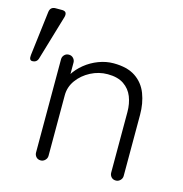

<svg xmlns="http://www.w3.org/2000/svg" viewBox="-136 -795 847 891"><g transform="rotate(15 287.5 -350.0)"><path d="M-6 -674Q-3 -700 23 -700H56Q69 -699 72.5 -691.5Q76 -684 73 -672L9 -456Q3 -435 -19 -435Q-35 -435 -32 -461ZM349 -523Q415 -523 454.5 -496.5Q494 -470 511.5 -424.5Q529 -379 529 -324V-30Q529 -18 520 -9Q511 0 499 0Q485 0 477 -9Q469 -18 469 -30V-321Q469 -361 456 -394Q443 -427 413.5 -447Q384 -467 336 -467Q293 -467 254.5 -447Q216 -427 192 -394Q168 -361 168 -321V-30Q168 -18 159 -9Q150 0 138 0Q124 0 116 -9Q108 -18 108 -30V-478Q108 -490 116.5 -499Q125 -508 138 -508Q151 -508 159.5 -499Q168 -490 168 -478V-394L145 -358Q147 -390 165.5 -419.5Q184 -449 213 -472.5Q242 -496 277.5 -509.5Q313 -523 349 -523Z"/></g></svg>

Font: zvoove
Style: Regular
Weight: 400
Designer: Vernon Adams (Nunito) & Andrew Paglinawan (Quicksand)
Foundry: zvoove
Version: Version 3.006